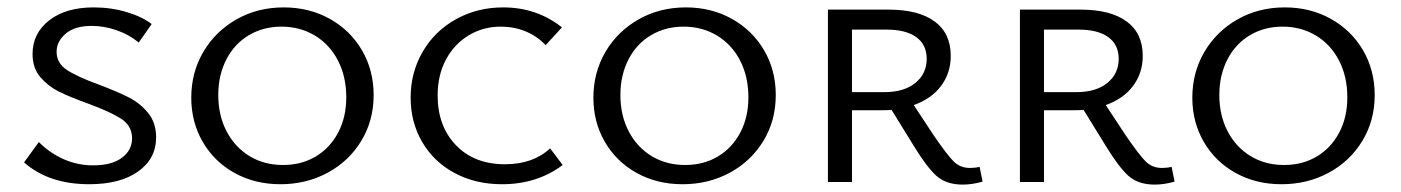

<svg xmlns="http://www.w3.org/2000/svg" viewBox="-20 -492 3786 519"><path d="M218 -212Q168 -230 139 -244.5Q110 -259 89 -283.5Q68 -308 68 -346Q68 -402 113 -437Q158 -472 233 -472Q280 -472 322 -459.5Q364 -447 390 -427L355 -377Q330 -398 296 -410Q262 -422 228 -422Q182 -422 157.5 -401Q133 -380 133 -352Q133 -321 161.5 -302.5Q190 -284 248 -263Q298 -244 328.5 -228.5Q359 -213 380.5 -186.5Q402 -160 402 -121Q402 -63 353.5 -28.5Q305 6 221 6Q112 6 45 -53L85 -108Q115 -78 152.5 -61.5Q190 -45 232 -45Q282 -45 309.5 -65.5Q337 -86 337 -118Q337 -152 307.5 -171Q278 -190 218 -212Z M497 -228Q497 -296 529.5 -351.5Q562 -407 619 -439.5Q676 -472 747 -472Q816 -472 871.5 -441Q927 -410 958.5 -356Q990 -302 990 -235Q990 -166 956.5 -111Q923 -56 865.5 -25Q808 6 738 6Q669 6 614 -24.5Q559 -55 528 -108.5Q497 -162 497 -228ZM916 -229Q916 -285 893.5 -328.5Q871 -372 831 -396Q791 -420 741 -420Q692 -420 653 -397Q614 -374 592 -331.5Q570 -289 570 -235Q570 -180 592.5 -137Q615 -94 654.5 -70Q694 -46 745 -46Q795 -46 833.5 -69Q872 -92 894 -133.5Q916 -175 916 -229Z M1090 -228Q1090 -296 1122.5 -352Q1155 -408 1212.5 -440Q1270 -472 1340 -472Q1431 -472 1499 -418L1455 -370Q1431 -395 1400 -407.5Q1369 -420 1334 -420Q1286 -420 1247 -396.5Q1208 -373 1185.5 -331Q1163 -289 1163 -234Q1163 -151 1212.5 -99.5Q1262 -48 1345 -48Q1421 -48 1467 -91L1501 -46Q1432 6 1337 6Q1265 6 1208.5 -24.5Q1152 -55 1121 -108.5Q1090 -162 1090 -228Z M1584 -228Q1584 -296 1616.5 -351.5Q1649 -407 1706 -439.5Q1763 -472 1834 -472Q1903 -472 1958.5 -441Q2014 -410 2045.5 -356Q2077 -302 2077 -235Q2077 -166 2043.5 -111Q2010 -56 1952.5 -25Q1895 6 1825 6Q1756 6 1701 -24.5Q1646 -55 1615 -108.5Q1584 -162 1584 -228ZM2003 -229Q2003 -285 1980.5 -328.5Q1958 -372 1918 -396Q1878 -420 1828 -420Q1779 -420 1740 -397Q1701 -374 1679 -331.5Q1657 -289 1657 -235Q1657 -180 1679.5 -137Q1702 -94 1741.5 -70Q1781 -46 1832 -46Q1882 -46 1920.5 -69Q1959 -92 1981 -133.5Q2003 -175 2003 -229Z M2636 -1Q2608 7 2582 7Q2538 7 2511.5 -16.5Q2485 -40 2448 -101L2390 -195Q2380 -194 2360 -194H2283V0H2218V-466H2382Q2463 -466 2506.5 -434Q2550 -402 2550 -341Q2550 -295 2524 -260Q2498 -225 2450 -208L2504 -126Q2541 -72 2558.5 -55Q2576 -38 2602 -38Q2616 -38 2628 -41ZM2371 -243Q2424 -243 2454.5 -268Q2485 -293 2485 -333Q2485 -371 2457 -391.5Q2429 -412 2376 -412H2283V-243Z M3155 -1Q3127 7 3101 7Q3057 7 3030.5 -16.5Q3004 -40 2967 -101L2909 -195Q2899 -194 2879 -194H2802V0H2737V-466H2901Q2982 -466 3025.5 -434Q3069 -402 3069 -341Q3069 -295 3043 -260Q3017 -225 2969 -208L3023 -126Q3060 -72 3077.5 -55Q3095 -38 3121 -38Q3135 -38 3147 -41ZM2890 -243Q2943 -243 2973.5 -268Q3004 -293 3004 -333Q3004 -371 2976 -391.5Q2948 -412 2895 -412H2802V-243Z M3203 -228Q3203 -296 3235.5 -351.5Q3268 -407 3325 -439.5Q3382 -472 3453 -472Q3522 -472 3577.5 -441Q3633 -410 3664.5 -356Q3696 -302 3696 -235Q3696 -166 3662.5 -111Q3629 -56 3571.5 -25Q3514 6 3444 6Q3375 6 3320 -24.5Q3265 -55 3234 -108.5Q3203 -162 3203 -228ZM3622 -229Q3622 -285 3599.5 -328.5Q3577 -372 3537 -396Q3497 -420 3447 -420Q3398 -420 3359 -397Q3320 -374 3298 -331.5Q3276 -289 3276 -235Q3276 -180 3298.5 -137Q3321 -94 3360.5 -70Q3400 -46 3451 -46Q3501 -46 3539.5 -69Q3578 -92 3600 -133.5Q3622 -175 3622 -229Z"/></svg>

Font: Ysabeau SC
Style: Regular
Weight: 400
Designer: Christian Thalmann (Catharsis Fonts)
Version: Version 0.003